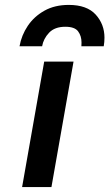

<svg xmlns="http://www.w3.org/2000/svg" viewBox="-20 -762 446 782"><path d="M70 0 160 -511H279.5L189.5 0ZM59.5 -573.5Q67.5 -618.5 93.2 -656.8Q119 -695 161 -718.5Q203 -742 260 -742Q334 -742 369.8 -702.5Q405.5 -663 405.5 -608.5Q405.5 -591.5 402.5 -573.5H311.5Q312 -583 312 -589Q312 -615.5 298.2 -634.2Q284.5 -653 246 -653Q203 -653 180 -628.8Q157 -604.5 151.5 -573.5Z"/></svg>

Font: Overpass
Style: Bold Italic
Weight: 700
Italic angle: -10°
Designer: Delve Withrington, Dave Bailey, Thomas Jockin
Foundry: Delve Fonts LLC
Version: Version 4.000; ttfautohint (v1.8.3)